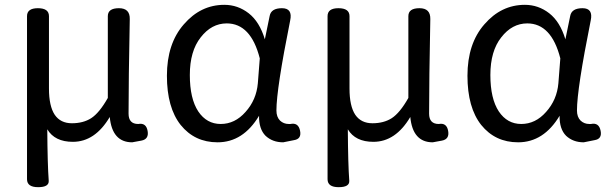

<svg xmlns="http://www.w3.org/2000/svg" viewBox="-20 -577 2532 796"><path d="M518 -498Q513 -243 513 -106Q513 -63 553 -63Q586 -69 592 -34Q598 0 566 6L528 13Q445 13 435 -92Q374 11 282 11Q207 11 176 -41Q177 105 182 172Q184 199 138 199Q92 199 92 166V-510Q92 -543 137 -543Q183 -543 183 -510V-210Q183 -137 207 -101Q231 -66 278 -66Q325 -66 358 -87Q392 -109 427 -171V-510Q427 -543 473 -543Q519 -543 518 -498Z M882 13Q787 13 729 -59Q672 -131 672 -263Q672 -396 742 -476Q812 -557 910 -557Q966 -557 1011 -522Q1056 -487 1078 -414L1098 -511Q1104 -543 1149 -543Q1194 -543 1183 -492Q1126 -208 1126 -119Q1126 -92 1141 -77Q1156 -63 1177 -63H1184Q1217 -70 1224 -35Q1231 -1 1199 4L1154 13Q1110 13 1081 -14Q1053 -42 1054 -97Q988 13 882 13ZM802 -115Q837 -63 895 -63Q954 -63 998 -113Q1043 -163 1049 -232L1057 -335Q1020 -480 920 -480Q857 -480 812 -422Q767 -365 767 -266Q767 -168 802 -115Z M1764 -498Q1759 -243 1759 -106Q1759 -63 1799 -63Q1832 -69 1838 -34Q1844 0 1812 6L1774 13Q1691 13 1681 -92Q1620 11 1528 11Q1453 11 1422 -41Q1423 105 1428 172Q1430 199 1384 199Q1338 199 1338 166V-510Q1338 -543 1383 -543Q1429 -543 1429 -510V-210Q1429 -137 1453 -101Q1477 -66 1524 -66Q1571 -66 1604 -87Q1638 -109 1673 -171V-510Q1673 -543 1719 -543Q1765 -543 1764 -498Z M2128 13Q2033 13 1975 -59Q1918 -131 1918 -263Q1918 -396 1988 -476Q2058 -557 2156 -557Q2212 -557 2257 -522Q2302 -487 2324 -414L2344 -511Q2350 -543 2395 -543Q2440 -543 2429 -492Q2372 -208 2372 -119Q2372 -92 2387 -77Q2402 -63 2423 -63H2430Q2463 -70 2470 -35Q2477 -1 2445 4L2400 13Q2356 13 2327 -14Q2299 -42 2300 -97Q2234 13 2128 13ZM2048 -115Q2083 -63 2141 -63Q2200 -63 2244 -113Q2289 -163 2295 -232L2303 -335Q2266 -480 2166 -480Q2103 -480 2058 -422Q2013 -365 2013 -266Q2013 -168 2048 -115Z"/></svg>

Font: Swei Gothic CJK TC Regular
Style: Regular
Weight: 400
Version: Version 2.129